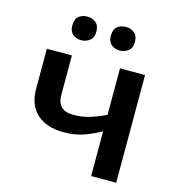

<svg xmlns="http://www.w3.org/2000/svg" viewBox="-110 -839 860 933"><g transform="rotate(15 320.0 -372.0)"><path d="M191 -344Q191 -265 271 -265Q317 -265 355.5 -277Q394 -289 433 -308V-542H559V0H433V-225Q394 -203 349.5 -187Q305 -171 247 -171Q163 -171 114 -214.5Q65 -258 65 -340V-542H191ZM155 -684Q155 -716 172.5 -730Q190 -744 215 -744Q239 -744 257.5 -730Q276 -716 276 -684Q276 -654 257.5 -639.5Q239 -625 215 -625Q190 -625 172.5 -639.5Q155 -654 155 -684ZM349 -684Q349 -716 366.5 -730Q384 -744 409 -744Q433 -744 451.5 -730Q470 -716 470 -684Q470 -654 451.5 -639.5Q433 -625 409 -625Q384 -625 366.5 -639.5Q349 -654 349 -684Z"/></g></svg>

Font: Noto Sans SemiBold
Style: Regular
Weight: 600
Designer: Monotype Design Team
Foundry: Monotype Imaging Inc.
Version: Version 2.007